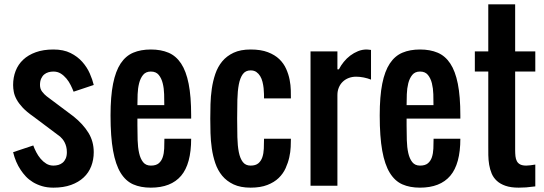

<svg xmlns="http://www.w3.org/2000/svg" viewBox="-20 -864 2530 893"><path d="M134.8 -187.5Q140.1 -172.4 148.7 -156Q157.2 -139.6 168.9 -125.7Q180.7 -111.8 195.3 -102.8Q210 -93.8 228.5 -93.8Q240.2 -93.8 251.5 -96.9Q262.7 -100.1 271.5 -107.4Q280.3 -114.7 285.6 -126.7Q291 -138.7 291 -156.2Q291 -170.4 288.1 -181.6Q285.2 -192.9 280.5 -201.9Q275.9 -210.9 270.3 -217.5Q264.6 -224.1 259.8 -228.5L134.8 -322.3Q104.5 -343.3 85.9 -363Q67.4 -382.8 57.4 -401.1Q47.4 -419.4 44.2 -436.3Q41 -453.1 41 -468.8Q41 -503.9 52.7 -534.2Q64.5 -564.5 87.9 -586.4Q111.3 -608.4 146.5 -621.1Q181.6 -633.8 228.5 -633.8Q275.4 -633.8 308.1 -617.4Q340.8 -601.1 362.8 -576.2Q384.8 -551.3 397.5 -522.5Q410.2 -493.7 416 -468.8L322.3 -437.5Q316.9 -451.7 308.8 -468Q300.8 -484.4 289.1 -498.5Q277.3 -512.7 262.5 -522Q247.6 -531.2 228.5 -531.2Q216.8 -531.2 205.6 -528.1Q194.3 -524.9 185.5 -517.6Q176.8 -510.3 171.4 -498.3Q166 -486.3 166 -468.8Q166 -450.2 176.5 -437Q187 -423.8 197.3 -416L322.3 -322.3Q366.7 -286.6 391.4 -246.3Q416 -206.1 416 -156.2Q416 -121.1 404.3 -90.8Q392.6 -60.5 369.1 -38.6Q345.7 -16.6 310.5 -3.9Q275.4 8.8 228.5 8.8Q199.2 8.8 175.5 1.7Q151.9 -5.4 133.1 -16.8Q114.3 -28.3 100.3 -43.2Q86.4 -58.1 76.2 -73.7Q52.2 -109.4 41 -156.2Z M681.2 8.8Q634.3 8.8 599.4 -6.6Q564.5 -22 541 -60.1Q517.6 -98.1 505.9 -163.1Q494.1 -228 494.1 -327.1Q494.1 -415.5 505.9 -474.4Q517.6 -533.2 541 -568.6Q564.5 -604 599.6 -618.9Q634.8 -633.8 681.6 -633.8Q728.5 -633.8 763.7 -618.9Q798.8 -604 822.3 -568.6Q845.7 -533.2 857.4 -474.4Q869.1 -415.5 869.1 -327.1V-312.5H619.1V-281.2Q619.1 -246.1 620.1 -212.4Q621.1 -178.7 627 -152.3Q632.8 -126 645.5 -109.9Q658.2 -93.8 681.6 -93.8Q705.6 -93.8 718.3 -104.5Q731 -115.2 736.8 -132.8Q742.7 -150.4 743.7 -172.9Q744.6 -195.3 744.6 -218.8H869.1Q869.1 -101.6 822.3 -46.4Q775.4 8.8 681.2 8.8ZM681.6 -531.2Q658.2 -531.2 645.5 -515.6Q632.8 -500 627 -476.6Q621.1 -453.1 620.1 -425.8Q619.1 -398.4 619.1 -375H744.1Q744.1 -398.4 743.4 -425.8Q742.7 -453.1 736.8 -476.6Q731 -500 718.3 -515.6Q705.6 -531.2 681.6 -531.2Z M1145.5 8.8Q1098.6 8.8 1066.4 -6.3Q1034.2 -21.5 1013.4 -46.6Q992.7 -71.8 981.4 -105Q970.2 -138.2 965.1 -173.8Q960 -209.5 959 -245.4Q958 -281.2 958 -312.5Q958 -343.8 959 -379.6Q960 -415.5 965.1 -451.2Q970.2 -486.8 981.4 -520Q992.7 -553.2 1013.4 -578.4Q1034.2 -603.5 1066.4 -618.7Q1098.6 -633.8 1145.5 -633.8Q1193.4 -633.8 1225.8 -621.3Q1258.3 -608.9 1279.1 -588.9Q1299.8 -568.8 1311 -543.5Q1322.3 -518.1 1327.1 -492.9Q1332 -467.8 1332.5 -444.8Q1333 -421.9 1333 -406.2H1208Q1208 -414.1 1207.8 -426.8Q1207.5 -439.5 1206.1 -453.9Q1204.6 -468.3 1200.9 -483.2Q1197.3 -498 1190.2 -509.8Q1183.1 -521.5 1172.4 -529.1Q1161.6 -536.6 1145.5 -536.6Q1122.1 -536.6 1109.4 -519.3Q1096.7 -502 1090.8 -471.4Q1085 -440.9 1084 -400.1Q1083 -359.4 1083 -312.5Q1083 -265.6 1084 -225.6Q1085 -185.5 1090.8 -156.2Q1096.7 -127 1109.4 -110.4Q1122.1 -93.8 1145.5 -93.8Q1168.9 -93.8 1181.6 -104.5Q1194.3 -115.2 1200.2 -132.8Q1206.1 -150.4 1207 -172.9Q1208 -195.3 1208 -218.8H1333Q1333 -203.1 1332 -180.2Q1331.1 -157.2 1325.4 -132.1Q1319.8 -106.9 1308.3 -81.5Q1296.9 -56.2 1276.1 -36.1Q1255.4 -16.1 1223.4 -3.7Q1191.4 8.8 1145.5 8.8Z M1549.3 -625V-541.5H1556.2Q1565.4 -559.6 1578.9 -576.2Q1592.3 -592.8 1609.1 -605.5Q1626 -618.2 1645.3 -626Q1664.6 -633.8 1685.5 -633.8Q1687 -633.8 1691.4 -633.3Q1695.8 -632.8 1705.6 -631.8V-493.7Q1689.9 -500 1671.4 -503.7Q1652.8 -507.3 1636.2 -507.3Q1617.7 -507.3 1601.8 -501.2Q1585.9 -495.1 1574.2 -483.9Q1562.5 -472.7 1555.9 -456.8Q1549.3 -440.9 1549.3 -421.9V0H1424.3V-625Z M1933.1 8.8Q1886.2 8.8 1851.3 -6.6Q1816.4 -22 1793 -60.1Q1769.5 -98.1 1757.8 -163.1Q1746.1 -228 1746.1 -327.1Q1746.1 -415.5 1757.8 -474.4Q1769.5 -533.2 1793 -568.6Q1816.4 -604 1851.6 -618.9Q1886.7 -633.8 1933.6 -633.8Q1980.5 -633.8 2015.6 -618.9Q2050.8 -604 2074.2 -568.6Q2097.7 -533.2 2109.4 -474.4Q2121.1 -415.5 2121.1 -327.1V-312.5H1871.1V-281.2Q1871.1 -246.1 1872.1 -212.4Q1873 -178.7 1878.9 -152.3Q1884.8 -126 1897.5 -109.9Q1910.2 -93.8 1933.6 -93.8Q1957.5 -93.8 1970.2 -104.5Q1982.9 -115.2 1988.8 -132.8Q1994.6 -150.4 1995.6 -172.9Q1996.6 -195.3 1996.6 -218.8H2121.1Q2121.1 -101.6 2074.2 -46.4Q2027.3 8.8 1933.1 8.8ZM1933.6 -531.2Q1910.2 -531.2 1897.5 -515.6Q1884.8 -500 1878.9 -476.6Q1873 -453.1 1872.1 -425.8Q1871.1 -398.4 1871.1 -375H1996.1Q1996.1 -398.4 1995.4 -425.8Q1994.6 -453.1 1988.8 -476.6Q1982.9 -500 1970.2 -515.6Q1957.5 -531.2 1933.6 -531.2Z M2251 -843.8H2376V-625H2469.7V-531.2H2376V-166.5Q2376 -150.9 2377.4 -137.5Q2378.9 -124 2384 -114.3Q2389.2 -104.5 2399.7 -99.1Q2410.2 -93.8 2427.7 -93.8Q2434.6 -93.8 2446.5 -95.2Q2458.5 -96.7 2469.7 -98.6V2.9Q2443.4 6.3 2426.8 7.6Q2410.2 8.8 2392.6 8.8Q2356 8.8 2331.3 0.2Q2306.6 -8.3 2290.8 -22.9Q2274.9 -37.6 2266.8 -56.9Q2258.8 -76.2 2255.1 -97.9Q2251.5 -119.6 2251.2 -142.3Q2251 -165 2251 -186V-531.2H2188.5V-625H2251Z"/></svg>

Font: tigers
Style: Regular
Weight: 400
Designer: vernon adams
Foundry: vernon adams
Version: Version 1.2